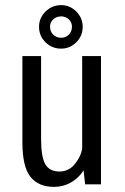

<svg xmlns="http://www.w3.org/2000/svg" viewBox="-20 -720 490 750"><path d="M219 -530Q183 -530 157.8 -554.8Q132.5 -579.5 132.5 -615.5Q132.5 -650 158 -675Q183.5 -700 219 -700Q253 -700 278 -675Q303 -650 303 -615.5Q303 -579.5 278 -554.8Q253 -530 219 -530ZM219 -572.5Q236.5 -572.5 248.8 -584.5Q261 -596.5 261 -616Q261 -633 248.8 -644.5Q236.5 -656 219 -656Q200.5 -656 188 -644.5Q175.5 -633 175.5 -616Q175.5 -596.5 188 -584.5Q200.5 -572.5 219 -572.5ZM191.5 10Q130 10 98.8 -29.5Q67.5 -69 67.5 -164.5V-501H140.5V-177Q140.5 -107.5 156.8 -78.8Q173 -50 212.5 -50Q248.5 -50 272.2 -79Q296 -108 301 -140V-501H374.5V0H312.5L306.5 -54.5Q287 -24 256.8 -7Q226.5 10 191.5 10Z"/></svg>

Font: League Mono Condensed Light
Style: Regular
Weight: 300
Width: 1
Designer: Tyler Finck
Foundry: The League of Moveable Type / Tyler Finck
Version: Version 2.210